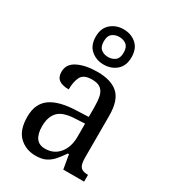

<svg xmlns="http://www.w3.org/2000/svg" viewBox="-198 -917 920 1030"><g transform="rotate(30 261.5 -402.0)"><path d="M188 10Q127 10 86.5 -29Q46 -68 46 -150Q46 -230 98 -268Q150 -306 256 -310L332 -313V-373Q332 -410 326.5 -437.5Q321 -465 303 -480.5Q285 -496 248 -496Q196 -496 180.5 -465.5Q165 -435 165 -387Q125 -387 104.5 -402Q84 -417 84 -450Q84 -499 132.5 -522.5Q181 -546 253 -546Q338 -546 381 -507Q424 -468 424 -373V-114Q424 -72 437 -57Q450 -42 481 -42H484V0H355L340 -87H333Q314 -59 295 -37Q276 -15 251.5 -2.5Q227 10 188 10ZM213 -48Q268 -48 300.5 -87.5Q333 -127 333 -191V-272L275 -269Q199 -266 169.5 -234.5Q140 -203 140 -145Q140 -98 158 -73Q176 -48 213 -48ZM260 -596Q214 -596 181.5 -624Q149 -652 149 -705Q149 -758 181.5 -786Q214 -814 260 -814Q307 -814 339 -786Q371 -758 371 -705Q371 -652 339 -624Q307 -596 260 -596ZM260 -643Q286 -643 304 -657Q322 -671 322 -705Q322 -739 304 -753Q286 -767 260 -767Q235 -767 217 -753Q199 -739 199 -705Q199 -671 217 -657Q235 -643 260 -643Z"/></g></svg>

Font: Noto Serif Tamil SemiCondensed
Style: Regular
Weight: 400
Width: 4
Designer: Indian Type Foundry, Tom Grace, and the Monotype Design Team
Foundry: Monotype Imaging Inc.
Version: Version 2.004; ttfautohint (v1.8.4.7-5d5b)